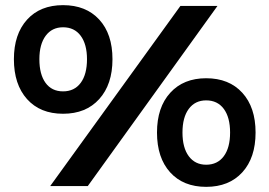

<svg xmlns="http://www.w3.org/2000/svg" viewBox="-20 -723 1047 746"><path d="M34 -493Q34 -590 85 -646.5Q136 -703 225 -703Q314 -703 365.5 -647Q417 -591 417 -493Q417 -395 365.5 -338Q314 -281 225 -281Q136 -281 85 -338Q34 -395 34 -493ZM133 -493Q133 -434 157 -401Q181 -368 225 -368Q269 -368 293.5 -401Q318 -434 318 -493Q318 -551 293.5 -584Q269 -617 225 -617Q182 -617 157.5 -584Q133 -551 133 -493ZM175 0 681 -700H825L321 0ZM781 -419Q870 -419 921.5 -362.5Q973 -306 973 -208Q973 -110 921.5 -53.5Q870 3 781 3Q692 3 641 -53.5Q590 -110 590 -208Q590 -306 641.5 -362.5Q693 -419 781 -419ZM781 -83Q825 -83 849.5 -116Q874 -149 874 -208Q874 -267 849.5 -300Q825 -333 781 -333Q738 -333 713.5 -300Q689 -267 689 -208Q689 -149 713.5 -116Q738 -83 781 -83Z"/></svg>

Font: Trueno
Style: SBd
Weight: 600
Designer: Julieta Ulanovsky
Foundry: Julieta Ulanovsky
Version: Version 3.001b